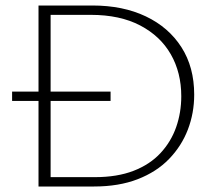

<svg xmlns="http://www.w3.org/2000/svg" viewBox="-20 -678 784 698"><path d="M120 0V-658H316Q427 -658 510 -618.5Q593 -579 639.5 -506.5Q686 -434 686 -334Q686 -267 663 -207Q640 -147 594.5 -100Q549 -53 480.5 -26.5Q412 0 322 0ZM24 -311V-345H382V-311ZM164 -34H325Q406 -34 465.5 -57Q525 -80 563.5 -121.5Q602 -163 620.5 -216Q639 -269 639 -328Q639 -414 601 -480.5Q563 -547 489.5 -585.5Q416 -624 310 -624H164Z"/></svg>

Font: Ysabeau ExtraLight
Style: Regular
Weight: 250
Designer: Christian Thalmann (Catharsis Fonts)
Version: Version 2.002